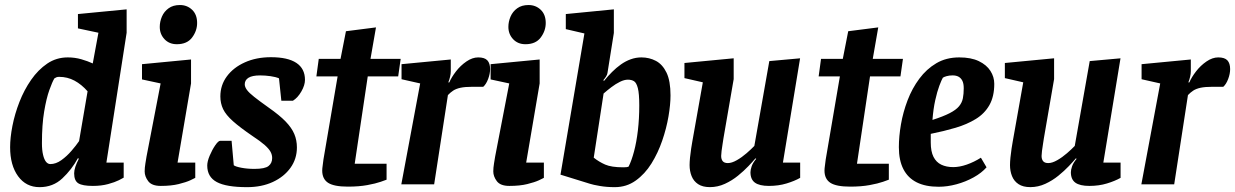

<svg xmlns="http://www.w3.org/2000/svg" viewBox="-20 -745 4992 776"><path d="M139.9 11.4Q85.3 11.4 53.1 -32.8Q20.9 -77 20.9 -150Q20.9 -188.6 30.3 -236.6Q39.7 -284.6 58.6 -333.1Q77.5 -381.6 105.8 -422.3Q134.1 -463 170.9 -488Q207.8 -513 253.8 -513Q282.6 -513 308.7 -505.5Q334.8 -497.9 354.9 -488.6L377.8 -612.7L295 -630.3V-688.2L491.8 -707.2V-612.7L410 -87.7H479.9V-27Q477.1 -25 460.6 -16.7Q444 -8.4 416.9 -1Q389.7 6.4 355.4 6.4Q313.4 6.4 296.6 -4.1Q279.7 -14.6 279.7 -44.4Q279.7 -56.4 284.6 -71Q289.5 -85.6 298.7 -103.6L294.9 -105.6Q269.7 -59.4 231.9 -24Q194.2 11.4 139.9 11.4ZM183.4 -81.9Q206 -81.9 228 -97.7Q250.1 -113.5 269 -135.5Q287.9 -157.4 299.6 -174.7L334 -376Q309.6 -403.8 281.1 -419.1Q252.6 -434.4 218.9 -434.4Q212.4 -434.4 208 -432.6Q203.6 -430.8 199.8 -428.2Q191.4 -414.3 179.4 -380.9Q167.4 -347.5 158.5 -294.4Q149.5 -241.2 149.5 -166.3Q149.5 -138.4 154 -119.5Q158.4 -100.6 165.9 -91.2Q173.4 -81.9 183.4 -81.9Z M629.6 6.4Q593.3 6.4 579 -12.8Q564.7 -31.9 564.7 -52.3Q564.7 -66.7 567.6 -84.2Q570.4 -101.8 572.2 -112.3L629.2 -407.8L553.9 -424V-485.6L752.1 -504.6V-407.9L697.6 -87.7H769.2V-26.2Q766.4 -24.2 749.1 -16.3Q731.8 -8.4 702 -1Q672.2 6.4 629.6 6.4ZM694.7 -566.3Q663.9 -566.3 644.8 -586.7Q625.7 -607.2 625.7 -636.3Q625.7 -657.4 634.4 -677.9Q643.2 -698.4 661.4 -711.5Q679.5 -724.7 707.2 -724.7Q736.3 -724.7 756.5 -705.4Q776.7 -686.1 776.7 -652.1Q776.7 -620.6 756.5 -593.5Q736.3 -566.3 694.7 -566.3Z M978.7 11.4Q894.3 11.4 856 -9.3Q817.6 -29.9 817.6 -75.9Q817.6 -92.6 827.6 -116.2Q837.6 -139.8 850 -157.9Q862.5 -176 870.1 -176H916L924.8 -77.2Q931.5 -71.6 955.6 -67Q979.6 -62.4 1008 -62.4Q1050.9 -62.4 1065.4 -74.1Q1080 -85.7 1080 -106.4Q1080 -119.5 1073.4 -131.6Q1066.9 -143.6 1050.1 -158.7Q1033.2 -173.7 1000.6 -195.2Q950.1 -229.7 921.6 -255.1Q893.1 -280.5 881.8 -303.9Q870.6 -327.4 870.6 -355.3Q870.6 -400.7 896.9 -436.4Q923.3 -472.1 969.5 -492.9Q1015.8 -513.8 1075.1 -513.8Q1143.2 -513.8 1177.9 -490.7Q1212.6 -467.6 1212.6 -422.3Q1212.6 -400.9 1198.2 -375.7Q1183.9 -350.5 1163.9 -337.8H1117.1L1107.6 -428.4Q1094.4 -434.2 1073 -437.2Q1051.6 -440.2 1031.3 -440.2Q999.5 -440.2 984.3 -430.7Q969.2 -421.2 969.2 -404.3Q969.2 -393.7 977.9 -381.7Q986.6 -369.7 1007.9 -353Q1029.2 -336.2 1066 -310Q1110 -279.2 1134.5 -253.8Q1159 -228.4 1169.5 -203.3Q1180 -178.3 1180 -149Q1180 -102.9 1154 -66.7Q1127.9 -30.4 1082.7 -9.5Q1037.4 11.4 978.7 11.4Z M1386.3 9.3Q1329.8 9.3 1306 -6.2Q1282.3 -21.7 1282.3 -55.7Q1282.3 -63.7 1284.3 -77.2Q1286.3 -90.7 1287.3 -100.7L1344.5 -436.1H1258.7L1268.3 -507H1356.3L1378.2 -618.8L1499.6 -634.3L1477.4 -507H1599.4L1589.3 -436.1H1466.3L1413.6 -83.2H1542.4V-18.8Q1539.4 -17.6 1518.9 -10.3Q1498.4 -3.1 1464.5 3.1Q1430.6 9.3 1386.3 9.3Z M1602 0 1678.2 -407.8 1602.9 -424.8V-485.6L1801.9 -504.6V-457Q1801.9 -446.4 1798.9 -434Q1795.9 -421.6 1791.9 -412H1795.9Q1804.9 -433 1823 -456.5Q1841.1 -480 1865.1 -496.5Q1889.2 -513 1912.7 -513Q1938.5 -513 1949.7 -501.1Q1960.8 -489.1 1960.8 -465.7Q1960.8 -446.6 1952.8 -425.6Q1944.8 -404.5 1933.1 -394.2H1888Q1859.5 -394.2 1841.3 -390.3Q1823.1 -386.3 1811.7 -378.8Q1800.3 -371.3 1790.3 -360.7L1734.7 0Z M2038.6 6.4Q2002.3 6.4 1988 -12.8Q1973.7 -31.9 1973.7 -52.3Q1973.7 -66.7 1976.6 -84.2Q1979.4 -101.8 1981.2 -112.3L2038.2 -407.8L1962.9 -424V-485.6L2161.1 -504.6V-407.9L2106.6 -87.7H2178.2V-26.2Q2175.4 -24.2 2158.1 -16.3Q2140.8 -8.4 2111 -1Q2081.2 6.4 2038.6 6.4ZM2103.7 -566.3Q2072.9 -566.3 2053.8 -586.7Q2034.7 -607.2 2034.7 -636.3Q2034.7 -657.4 2043.4 -677.9Q2052.2 -698.4 2070.4 -711.5Q2088.5 -724.7 2116.2 -724.7Q2145.3 -724.7 2165.5 -705.4Q2185.7 -686.1 2185.7 -652.1Q2185.7 -620.6 2165.5 -593.5Q2145.3 -566.3 2103.7 -566.3Z M2464.7 11.4Q2431.6 11.4 2404.2 6.6Q2376.8 1.9 2364.2 -2.3L2245.3 -39.1L2342 -609.8L2266.8 -627.3V-688.2L2461 -707.2V-611.9L2435.2 -450Q2434.4 -443.2 2428.9 -434.8Q2423.4 -426.4 2418.4 -421L2421.2 -418Q2436.6 -437 2453.7 -454.1Q2470.7 -471.2 2489.5 -484.5Q2508.3 -497.9 2529.2 -505.4Q2550 -513 2572.3 -513Q2604.2 -513 2631 -498.9Q2657.7 -484.8 2673.9 -451.4Q2690 -417.9 2690 -359.4Q2690 -322.7 2681.8 -274.6Q2673.6 -226.4 2656.5 -176.7Q2639.5 -127 2613 -84.3Q2586.5 -41.7 2549.4 -15.2Q2512.4 11.4 2464.7 11.4ZM2498.5 -68.8Q2505.8 -68.8 2511.2 -69.3Q2516.7 -69.9 2520.7 -71.7Q2532.8 -96 2542.6 -133.1Q2552.5 -170.1 2558.1 -217.6Q2563.7 -265 2563.7 -318.8Q2563.7 -366.6 2558 -388.7Q2552.3 -410.8 2542.3 -416.9Q2532.3 -423 2517.7 -423Q2503.1 -423 2485.7 -414.4Q2468.2 -405.8 2451.2 -392.8Q2434.2 -379.9 2419.5 -367L2379.7 -107.8Q2400.6 -91 2425.8 -79.9Q2451 -68.8 2498.5 -68.8Z M2849.3 11.3Q2819.7 11.3 2801.5 -0.8Q2783.3 -12.9 2775.2 -33.3Q2767.1 -53.7 2767.1 -77.8Q2767.1 -89.6 2768.8 -107.9Q2770.6 -126.2 2773.4 -144.3Q2776.2 -162.5 2778 -172.3L2820.6 -412.3L2746.3 -429.3V-490.4L2945.3 -509.4V-425.3L2904.2 -187.3Q2903.2 -179 2900.6 -164Q2898 -149 2896.4 -135.2Q2894.7 -121.4 2894.7 -114.8Q2894.7 -101.4 2900.9 -93.7Q2907.2 -85.9 2921.7 -85.9Q2937.7 -85.9 2958.1 -97.6Q2978.4 -109.2 2997.5 -125.8Q3016.6 -142.4 3028.8 -155.2L3089.3 -498.1L3213.7 -509.3L3144.3 -87.7H3214V-26.2Q3191.3 -13.3 3158.9 -3.5Q3126.6 6.4 3087.7 6.4Q3049.5 6.4 3031.3 -6.7Q3013.1 -19.8 3013.1 -48.9Q3013.1 -58.4 3017.9 -72.7Q3022.7 -87 3036.3 -103L3033.3 -105Q3023.5 -93.2 3005.2 -73.9Q2986.9 -54.6 2962.8 -35Q2938.7 -15.3 2909.7 -2Q2880.6 11.3 2849.3 11.3Z M3416.3 9.3Q3359.8 9.3 3336 -6.2Q3312.3 -21.7 3312.3 -55.7Q3312.3 -63.7 3314.3 -77.2Q3316.3 -90.7 3317.3 -100.7L3374.5 -436.1H3288.7L3298.3 -507H3386.3L3408.2 -618.8L3529.6 -634.3L3507.4 -507H3629.4L3619.3 -436.1H3496.3L3443.6 -83.2H3572.4V-18.8Q3569.4 -17.6 3548.9 -10.3Q3528.4 -3.1 3494.5 3.1Q3460.6 9.3 3416.3 9.3Z M3773.9 9.8Q3720.7 9.8 3685.1 -8Q3649.4 -25.9 3631.2 -61.4Q3612.9 -97 3612.9 -150.1Q3612.9 -193.4 3621.4 -242.6Q3629.9 -291.8 3648.2 -339.8Q3666.5 -387.8 3695.6 -426.9Q3724.6 -466 3764.5 -489.5Q3804.3 -513 3857.1 -513Q3904.7 -513 3936.1 -497.9Q3967.5 -482.8 3983 -458.4Q3998.5 -434.1 3998.5 -406.2Q3998.5 -355.1 3978.9 -320.3Q3959.2 -285.6 3923.6 -263.9Q3888 -242.1 3841.8 -228.5Q3795.6 -214.8 3741.8 -204V-169Q3741.8 -133.1 3752.8 -111.2Q3763.8 -89.3 3784.4 -79.4Q3805 -69.6 3832.8 -69.6Q3858.2 -69.6 3887.7 -79.9Q3917.2 -90.3 3944.5 -107.6L3967.3 -68.8Q3947.3 -46 3915 -28.1Q3882.6 -10.2 3845.7 -0.2Q3808.7 9.8 3773.9 9.8ZM3748.7 -260.3Q3792.4 -274.3 3818.2 -287.6Q3843.9 -300.8 3856 -315.4Q3868.1 -329.9 3871.6 -347.7Q3875.1 -365.5 3875.1 -388.3Q3875.1 -407.2 3869.6 -418.4Q3864 -429.5 3854.3 -434.9Q3844.6 -440.3 3830.1 -440.3Q3816.8 -440.3 3805.8 -437.2Q3794.8 -434.1 3790.6 -430.8Q3785.4 -421.9 3776.5 -398.4Q3767.7 -375 3759.9 -339.9Q3752.1 -304.8 3748.7 -260.3Z M4144.3 11.3Q4114.7 11.3 4096.5 -0.8Q4078.3 -12.9 4070.2 -33.3Q4062.1 -53.7 4062.1 -77.8Q4062.1 -89.6 4063.8 -107.9Q4065.6 -126.2 4068.4 -144.3Q4071.2 -162.5 4073 -172.3L4115.6 -412.3L4041.3 -429.3V-490.4L4240.3 -509.4V-425.3L4199.2 -187.3Q4198.2 -179 4195.6 -164Q4193 -149 4191.4 -135.2Q4189.7 -121.4 4189.7 -114.8Q4189.7 -101.4 4195.9 -93.7Q4202.2 -85.9 4216.7 -85.9Q4232.7 -85.9 4253.1 -97.6Q4273.4 -109.2 4292.5 -125.8Q4311.6 -142.4 4323.8 -155.2L4384.3 -498.1L4508.7 -509.3L4439.3 -87.7H4509V-26.2Q4486.3 -13.3 4453.9 -3.5Q4421.6 6.4 4382.7 6.4Q4344.5 6.4 4326.3 -6.7Q4308.1 -19.8 4308.1 -48.9Q4308.1 -58.4 4312.9 -72.7Q4317.7 -87 4331.3 -103L4328.3 -105Q4318.5 -93.2 4300.2 -73.9Q4281.9 -54.6 4257.8 -35Q4233.7 -15.3 4204.7 -2Q4175.6 11.3 4144.3 11.3Z M4593 0 4669.2 -407.8 4593.9 -424.8V-485.6L4792.9 -504.6V-457Q4792.9 -446.4 4789.9 -434Q4786.9 -421.6 4782.9 -412H4786.9Q4795.9 -433 4814 -456.5Q4832.1 -480 4856.1 -496.5Q4880.2 -513 4903.7 -513Q4929.5 -513 4940.7 -501.1Q4951.8 -489.1 4951.8 -465.7Q4951.8 -446.6 4943.8 -425.6Q4935.8 -404.5 4924.1 -394.2H4879Q4850.5 -394.2 4832.3 -390.3Q4814.1 -386.3 4802.7 -378.8Q4791.3 -371.3 4781.3 -360.7L4725.7 0Z"/></svg>

Font: Faustina Light
Style: Italic
Weight: 300
Italic angle: -8°
Designer: Alfonso Garcia
Foundry: http://www.omnibus-type.com
Version: Version 1.200